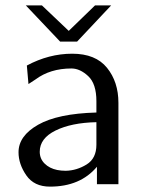

<svg xmlns="http://www.w3.org/2000/svg" viewBox="-20 -686 539 715"><path d="M76 -666H136L236 -571L334 -666H394L267 -531H204ZM49 -119Q49 -180 122 -221.5Q195 -263 339 -267V-309Q339 -374 308.5 -402.5Q278 -431 246 -431Q167 -431 112 -390L86 -373L80 -442Q162 -486 249 -486Q336 -486 378.5 -433.5Q421 -381 421 -303V0H341V-65Q279 9 166 9Q107 9 78 -33Q49 -75 49 -119ZM128 -121Q128 -95 146 -77Q164 -59 193 -53Q208 -50 225 -50Q266 -51 302.5 -73.5Q339 -96 339 -147V-231Q246 -229 187 -200Q128 -171 128 -121Z"/></svg>

Font: Coval
Style: Light
Weight: 300
Foundry: Context Ltd
Version: Version 001.000